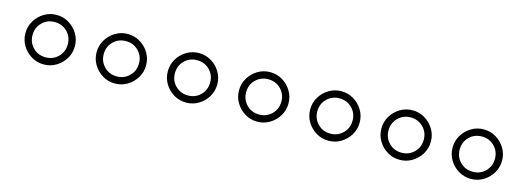

<svg xmlns="http://www.w3.org/2000/svg" viewBox="-13 -901 2826 1042"><g transform="rotate(15 1400.0 -380.0)"><path d="M80 -380Q80 -342 99 -310.5Q118 -279 149.5 -260Q181 -241 219 -241Q257 -241 288.5 -260Q320 -279 339 -310.5Q358 -342 358 -380Q358 -418 339 -449.5Q320 -481 288.5 -500Q257 -519 219 -519Q181 -519 149.5 -500Q118 -481 99 -449.5Q80 -418 80 -380ZM120 -380Q120 -422 148.5 -450.5Q177 -479 219 -479Q261 -479 289.5 -450.5Q318 -422 318 -380Q318 -338 289.5 -309.5Q261 -281 219 -281Q177 -281 148.5 -309.5Q120 -338 120 -380Z M480 -380Q480 -342 499 -310.5Q518 -279 549.5 -260Q581 -241 619 -241Q657 -241 688.5 -260Q720 -279 739 -310.5Q758 -342 758 -380Q758 -418 739 -449.5Q720 -481 688.5 -500Q657 -519 619 -519Q581 -519 549.5 -500Q518 -481 499 -449.5Q480 -418 480 -380ZM520 -380Q520 -422 548.5 -450.5Q577 -479 619 -479Q661 -479 689.5 -450.5Q718 -422 718 -380Q718 -338 689.5 -309.5Q661 -281 619 -281Q577 -281 548.5 -309.5Q520 -338 520 -380Z M880 -380Q880 -342 899 -310.5Q918 -279 949.5 -260Q981 -241 1019 -241Q1057 -241 1088.5 -260Q1120 -279 1139 -310.5Q1158 -342 1158 -380Q1158 -418 1139 -449.5Q1120 -481 1088.5 -500Q1057 -519 1019 -519Q981 -519 949.5 -500Q918 -481 899 -449.5Q880 -418 880 -380ZM920 -380Q920 -422 948.5 -450.5Q977 -479 1019 -479Q1061 -479 1089.5 -450.5Q1118 -422 1118 -380Q1118 -338 1089.5 -309.5Q1061 -281 1019 -281Q977 -281 948.5 -309.5Q920 -338 920 -380Z M1280 -380Q1280 -342 1299 -310.5Q1318 -279 1349.5 -260Q1381 -241 1419 -241Q1457 -241 1488.5 -260Q1520 -279 1539 -310.5Q1558 -342 1558 -380Q1558 -418 1539 -449.5Q1520 -481 1488.5 -500Q1457 -519 1419 -519Q1381 -519 1349.5 -500Q1318 -481 1299 -449.5Q1280 -418 1280 -380ZM1320 -380Q1320 -422 1348.5 -450.5Q1377 -479 1419 -479Q1461 -479 1489.5 -450.5Q1518 -422 1518 -380Q1518 -338 1489.5 -309.5Q1461 -281 1419 -281Q1377 -281 1348.5 -309.5Q1320 -338 1320 -380Z M1680 -380Q1680 -342 1699 -310.5Q1718 -279 1749.5 -260Q1781 -241 1819 -241Q1857 -241 1888.5 -260Q1920 -279 1939 -310.5Q1958 -342 1958 -380Q1958 -418 1939 -449.5Q1920 -481 1888.5 -500Q1857 -519 1819 -519Q1781 -519 1749.5 -500Q1718 -481 1699 -449.5Q1680 -418 1680 -380ZM1720 -380Q1720 -422 1748.5 -450.5Q1777 -479 1819 -479Q1861 -479 1889.5 -450.5Q1918 -422 1918 -380Q1918 -338 1889.5 -309.5Q1861 -281 1819 -281Q1777 -281 1748.5 -309.5Q1720 -338 1720 -380Z M2080 -380Q2080 -342 2099 -310.5Q2118 -279 2149.5 -260Q2181 -241 2219 -241Q2257 -241 2288.5 -260Q2320 -279 2339 -310.5Q2358 -342 2358 -380Q2358 -418 2339 -449.5Q2320 -481 2288.5 -500Q2257 -519 2219 -519Q2181 -519 2149.5 -500Q2118 -481 2099 -449.5Q2080 -418 2080 -380ZM2120 -380Q2120 -422 2148.5 -450.5Q2177 -479 2219 -479Q2261 -479 2289.5 -450.5Q2318 -422 2318 -380Q2318 -338 2289.5 -309.5Q2261 -281 2219 -281Q2177 -281 2148.5 -309.5Q2120 -338 2120 -380Z M2480 -380Q2480 -342 2499 -310.5Q2518 -279 2549.5 -260Q2581 -241 2619 -241Q2657 -241 2688.5 -260Q2720 -279 2739 -310.5Q2758 -342 2758 -380Q2758 -418 2739 -449.5Q2720 -481 2688.5 -500Q2657 -519 2619 -519Q2581 -519 2549.5 -500Q2518 -481 2499 -449.5Q2480 -418 2480 -380ZM2520 -380Q2520 -422 2548.5 -450.5Q2577 -479 2619 -479Q2661 -479 2689.5 -450.5Q2718 -422 2718 -380Q2718 -338 2689.5 -309.5Q2661 -281 2619 -281Q2577 -281 2548.5 -309.5Q2520 -338 2520 -380Z"/></g></svg>

Font: text-security-circle
Style: Regular
Weight: 400
Monospace: yes
Foundry: Oskari Noppa
Version: Version 3.000;hotconv 1.0.118;makeotfexe 2.5.65603